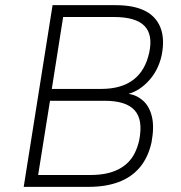

<svg xmlns="http://www.w3.org/2000/svg" viewBox="-20 -725 704 745"><path d="M72 0 184 -705H428Q499 -705 542.5 -683Q586 -661 603 -617Q620 -573 607 -509Q594 -452 558 -412.5Q522 -373 479 -361Q511 -356 535.5 -334Q560 -312 569.5 -272Q579 -232 568 -173Q555 -114 522.5 -75.5Q490 -37 440 -18.5Q390 0 325 0ZM128 -46H331Q364 -46 391 -51.5Q418 -57 439.5 -68Q461 -79 477 -95Q493 -111 503.5 -132.5Q514 -154 520 -180Q528 -221 523.5 -250Q519 -279 502 -297.5Q485 -316 456 -325Q427 -334 385 -334H174ZM181 -380H373Q451 -380 497.5 -415.5Q544 -451 559 -521Q574 -590 540.5 -624.5Q507 -659 422 -659H225Z"/></svg>

Font: Nunito Sans 7pt SemiCondensed ExtraLight
Style: Italic
Weight: 250
Width: 4
Italic angle: -9°
Designer: Vernon Adams
Foundry: Vernon Adams
Version: Version 3.101;gftools[0.9.27]